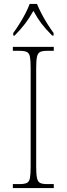

<svg xmlns="http://www.w3.org/2000/svg" viewBox="-20 -951 339 971"><path d="M45 0V-20H79Q104 -20 116 -26Q128 -32 131.5 -51Q135 -70 135 -108V-606Q135 -645 131.5 -663.5Q128 -682 116 -688Q104 -694 79 -694H45V-714H252V-694H219Q194 -694 182.5 -688Q171 -682 167 -663.5Q163 -645 163 -606V-108Q163 -70 167 -51Q171 -32 182.5 -26Q194 -20 219 -20H252V0ZM47 -784Q61 -803 77.5 -829Q94 -855 108 -882Q122 -909 130 -931H167Q176 -909 190 -882Q204 -855 220.5 -829Q237 -803 251 -784V-771H244Q210 -805 189.5 -832Q169 -859 149 -896Q128 -859 107.5 -832Q87 -805 54 -771H47Z"/></svg>

Font: Noto Serif Georgian SemiCondensed Thin
Style: Regular
Weight: 100
Width: 4
Designer: Monotype Design Team, Akaki Razmadze
Foundry: Google LLC
Version: Version 2.003; ttfautohint (v1.8.4.7-5d5b)